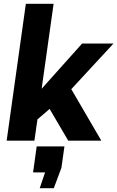

<svg xmlns="http://www.w3.org/2000/svg" viewBox="-20 -740 617 1010"><path d="M339 0H513L355 -271L577 -511H412L199 -273L262 -720H116L15 0H161L177 -112L241 -167ZM189 250H263L303 143L319 30H173L154 167H217Z"/></svg>

Font: Chivo
Style: Bold Italic
Weight: 700
Italic angle: -8°
Designer: Hector Gatti
Foundry: Omnibus-Type
Version: Version 1.003;PS 001.003;hotconv 1.0.70;makeotf.lib2.5.58329